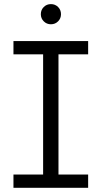

<svg xmlns="http://www.w3.org/2000/svg" viewBox="-20 -896 485 916"><path d="M185.7 -12.8V-687.7H259V-12.8ZM44.2 0V-63.2H400.5V0ZM44.2 -636.8V-700H400.5V-636.8ZM222.9 -780.2Q202.7 -780.2 188.8 -794.2Q174.8 -808.1 174.8 -828.3Q174.8 -848.7 188.8 -862.6Q202.7 -876.4 222.9 -876.4Q243.2 -876.4 257.1 -862.6Q271 -848.7 271 -828.3Q271 -808.1 257.1 -794.2Q243.2 -780.2 222.9 -780.2Z"/></svg>

Font: Montserrat Alternates Thin
Style: Regular
Weight: 100
Designer: Julieta Ulanovsky
Foundry: Julieta Ulanovsky
Version: Version 9.000